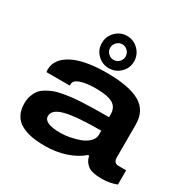

<svg xmlns="http://www.w3.org/2000/svg" viewBox="-176 -947 1106 1122"><g transform="rotate(30 377.0 -386.5)"><path d="M444.1 -599.4Q412.1 -567.9 367.2 -567.9Q322.3 -567.9 290.5 -599.4Q258.8 -630.9 258.8 -675.8Q258.8 -720.7 290.5 -752.9Q322.3 -785.2 367.2 -785.2Q412.1 -785.2 444.1 -752.9Q476.1 -720.7 476.1 -675.8Q476.1 -630.9 444.1 -599.4ZM367.2 -624Q388.2 -624 403.6 -639.4Q418.9 -654.8 418.9 -675.8Q418.9 -697.3 403.6 -713.1Q388.2 -729 367.2 -729Q345.7 -729 330.3 -713.1Q314.9 -697.3 314.9 -675.8Q314.9 -654.8 330.3 -639.4Q345.7 -624 367.2 -624ZM270 12.2Q219.2 12.2 180.2 4.9Q141.1 -2.4 109.1 -19.5Q77.1 -36.6 60.1 -67.9Q43 -99.1 43 -144Q43 -171.9 50.5 -194.6Q58.1 -217.3 70.6 -234.4Q83 -251.5 105 -264.9Q127 -278.3 148.9 -287.4Q170.9 -296.4 205.3 -302.7Q239.7 -309.1 269.5 -312.5Q299.3 -315.9 344.2 -317.9Q389.2 -319.8 424.3 -320.3Q459.5 -320.8 512.2 -320.8V-339.8Q512.2 -387.7 476.6 -408Q440.9 -428.2 362.8 -428.2Q299.3 -428.2 260.3 -415Q221.2 -401.9 221.2 -376V-366.2H64Q62 -376 62 -381.8Q62 -454.1 142.3 -496.6Q222.7 -539.1 374 -539.1Q521.5 -539.1 595.2 -497.8Q668.9 -456.5 668.9 -361.8V-141.1Q668.9 -102.1 702.1 -102.1H753.9V-5.9Q707 12.2 651.9 12.2Q588.4 12.2 559.8 -9Q531.2 -30.3 523.9 -67.9H516.1Q472.7 -30.3 408.4 -9Q344.2 12.2 270 12.2ZM311 -99.1Q340.8 -99.1 374.5 -105.5Q408.2 -111.8 439.7 -123.8Q471.2 -135.7 491.7 -156.5Q512.2 -177.2 512.2 -202.1V-230Q348.1 -230 273.7 -211.4Q199.2 -192.9 199.2 -148.9Q199.2 -99.1 311 -99.1Z"/></g></svg>

Font: Archivo Expanded
Style: Bold
Weight: 700
Width: 7
Designer: Hector Gatti
Foundry: Omnibus-Type
Version: Version 2.001